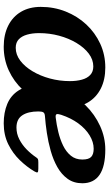

<svg xmlns="http://www.w3.org/2000/svg" viewBox="203 -776 586 1032"><g transform="rotate(90 496.0 -260.0)"><path d="M17 -186Q17 -125 43.2 -80.2Q69.5 -35.5 117.8 -11.2Q166 13 231 13Q299.5 13 358.8 -14.2Q418 -41.5 462.5 -89.2Q507 -137 532 -200Q557 -263 557 -334Q557 -395 530.5 -439.8Q504 -484.5 456 -508.8Q408 -533 343 -533Q274.5 -533 215.2 -505.8Q156 -478.5 111.5 -430.8Q67 -383 42 -320.2Q17 -257.5 17 -186ZM158 -177Q158 -233 172 -284.8Q186 -336.5 211 -378.2Q236 -420 268.2 -444.2Q300.5 -468.5 337 -468.5Q365.5 -468.5 383 -452Q400.5 -435.5 408.2 -407Q416 -378.5 416 -343Q416 -287.5 402 -235.5Q388 -183.5 363 -141.8Q338 -100 305.8 -75.8Q273.5 -51.5 237 -51.5Q208.5 -51.5 191.2 -68Q174 -84.5 166 -113Q158 -141.5 158 -177ZM440 -176Q440 -108 466.5 -66.5Q493 -25 539 -6Q585 13 643 13Q705.5 13 754.8 -11.2Q804 -35.5 840.8 -73.5Q877.5 -111.5 901.5 -152.5Q909 -165.5 906 -169.2Q903 -173 886 -173H853Q840 -173 835.2 -170.8Q830.5 -168.5 826 -161.5Q807.5 -134 783 -110Q758.5 -86 728.8 -70.8Q699 -55.5 665.5 -55.5Q620.5 -55.5 599.8 -86.8Q579 -118 579 -173.5Q579 -193 584 -200.2Q589 -207.5 603.5 -208.5Q645.5 -211.5 694 -218.8Q742.5 -226 790.5 -239.5Q838.5 -253 878 -275.2Q917.5 -297.5 941.2 -330.5Q965 -363.5 965 -409.5Q965 -471 919.8 -502Q874.5 -533 784 -533Q718.5 -533 656.8 -504.8Q595 -476.5 546.2 -427Q497.5 -377.5 468.8 -313Q440 -248.5 440 -176ZM613 -266.5Q596 -264.5 593.8 -271.5Q591.5 -278.5 597 -295.5Q614.5 -348.5 643.2 -387.8Q672 -427 707.8 -448.8Q743.5 -470.5 779.5 -470.5Q809 -470.5 823.2 -457.2Q837.5 -444 837.5 -409.5Q837.5 -373 816.8 -347.8Q796 -322.5 762.5 -306.2Q729 -290 689.8 -280.5Q650.5 -271 613 -266.5Z"/></g></svg>

Font: Besley SemiBold
Style: Italic
Weight: 600
Italic angle: -13°
Designer: Owen Earl
Foundry: indestructible type*
Version: Version 2.001